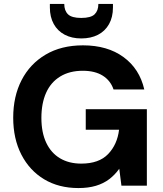

<svg xmlns="http://www.w3.org/2000/svg" viewBox="-20 -942 825 974"><path d="M378 12Q278 12 204 -32.5Q130 -77 88.5 -157.5Q47 -238 47 -345Q47 -453 89.5 -535.5Q132 -618 211.5 -665Q291 -712 401 -712Q525 -712 606.5 -652.5Q688 -593 712 -488H556Q541 -533 501.5 -558Q462 -583 400 -583Q333 -583 285.5 -554Q238 -525 214 -471.5Q190 -418 190 -344Q190 -270 214.5 -218Q239 -166 284.5 -139Q330 -112 392 -112Q482 -112 528.5 -160.5Q575 -209 584 -284H415V-388H725V0H596L585 -86Q563 -55 534 -33Q505 -11 466.5 0.5Q428 12 378 12ZM392 -747Q344 -747 308 -766Q272 -785 252.5 -820.5Q233 -856 233 -904V-922H306Q306 -888 325 -869.5Q344 -851 392 -851Q441 -851 460 -869.5Q479 -888 479 -922H553V-904Q553 -855 533 -819.5Q513 -784 477 -765.5Q441 -747 392 -747Z"/></svg>

Font: DM Sans 11pt ExtraBold
Style: Regular
Weight: 800
Version: Version 4.004;gftools[0.9.30]